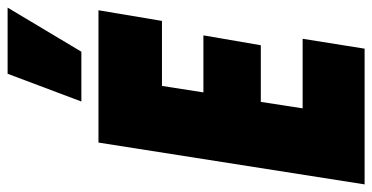

<svg xmlns="http://www.w3.org/2000/svg" viewBox="-273 -722 979 505"><g transform="rotate(-90 216.5 -469.5)"><path d="M-16 0 94 -700H442L414 -533H243L226 -424H376L350 -273H201L184 -163H367L341 0ZM202 -745 275 -939H449L333 -745Z"/></g></svg>

Font: Georama Condensed Black
Style: Italic
Weight: 900
Width: 3
Italic angle: -9°
Designer: Jean-Baptiste Levee
Foundry: Production Type
Version: Version 1.000